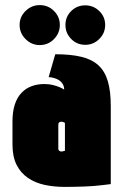

<svg xmlns="http://www.w3.org/2000/svg" viewBox="-20 -723 492 754"><path d="M136 -703Q104 -703 80.5 -680Q57 -657 57 -625Q57 -593 80.5 -569.5Q104 -546 136 -546Q169 -546 192 -569.5Q215 -593 215 -625Q215 -657 192 -680Q169 -703 136 -703ZM315 -702Q282 -702 259.5 -679.5Q237 -657 237 -625Q237 -593 259.5 -570Q282 -547 315 -547Q347 -547 370 -570Q393 -593 393 -625Q393 -657 370 -679.5Q347 -702 315 -702ZM232 -371Q227 -375 215.5 -380Q204 -385 188.5 -389Q173 -393 154 -393Q127 -393 104 -384.5Q81 -376 64 -358Q47 -340 38 -312Q29 -284 29 -246V-156Q29 -108 45 -76Q61 -44 89.5 -24.5Q118 -5 155 3Q192 11 235 11Q255 11 274 10.5Q293 10 311.5 9.5Q330 9 347.5 7.5Q365 6 382 4Q399 2 415 0V-307Q415 -365 403.5 -404Q392 -443 366.5 -466.5Q341 -490 299 -500Q257 -510 197 -510L171 -420Q180 -420 191 -417Q202 -414 211 -408.5Q220 -403 226 -393.5Q232 -384 232 -371ZM235 -240V-131Q235 -131 234 -130.5Q233 -130 232 -130Q231 -130 229 -129.5Q227 -129 225.5 -128.5Q224 -128 222 -128Q219 -128 217 -128.5Q215 -129 213 -130.5Q211 -132 210 -134Q209 -136 209 -138V-232Q209 -235 209.5 -237.5Q210 -240 211.5 -241.5Q213 -243 215 -244Q217 -245 220 -245Q223 -245 225.5 -244.5Q228 -244 230.5 -243Q233 -242 235 -240Z"/></svg>

Font: Advent Pro Black
Style: Regular
Weight: 900
Version: Version 3.000